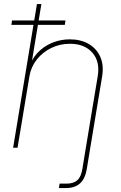

<svg xmlns="http://www.w3.org/2000/svg" viewBox="-20 -748 614 972"><path d="M313.5 204.1Q307.1 204.1 296.9 204.1Q286.6 204.1 278.3 204.1L281.7 181.6Q291 181.6 300.8 181.6Q310.5 181.6 316.9 181.6Q352.1 181.6 371.3 164.6Q390.6 147.5 397 107.4L414.6 0H437L419.4 107.4Q411.1 157.2 384.8 180.7Q358.4 204.1 313.5 204.1ZM128.9 -361.3 68.8 0H46.4L167 -727.5H189.5L139.2 -423.8H133.3Q151.9 -465.8 183.1 -493.4Q214.4 -521 253.2 -534.9Q292 -548.8 333.5 -548.8Q389.6 -548.8 429.7 -525.1Q469.7 -501.5 488 -459.5Q506.3 -417.5 497.1 -361.3L437 0H414.6L474.6 -361.3Q487.3 -435.5 447.8 -481Q408.2 -526.4 334 -526.4Q283.2 -526.4 239.5 -505.1Q195.8 -483.9 166.3 -446.5Q136.7 -409.2 128.9 -361.3ZM37.6 -622.1 41 -644.5H311.5L308.1 -622.1Z"/></svg>

Font: Inter 17pt Thin
Style: Italic
Weight: 250
Italic angle: -9.3988°
Version: Version 4.001;git-66647c0bb